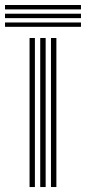

<svg xmlns="http://www.w3.org/2000/svg" viewBox="-71 -753 346 773"><path d="M134.2 0V-600H156V0ZM48 0V-600H69.5V0ZM91 0V-600H112.8V0ZM255 -715.2H-50.8V-732.8H255ZM255 -680H-50.8V-697.8H255ZM255 -645H-50.8V-662.5H255Z"/></svg>

Font: Big Shoulders Inline Display
Style: Bold
Weight: 700
Designer: Patric King
Foundry: XO Type Co
Version: Version 1.000